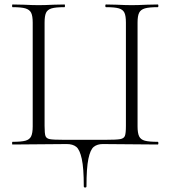

<svg xmlns="http://www.w3.org/2000/svg" viewBox="-20 -645 762 857"><path d="M278 -2 36 0Q34 0 34 -6Q34 -12 36 -12Q75 -12 93.5 -17Q112 -22 119 -36.5Q126 -51 126 -81V-544Q126 -574 119 -588Q112 -602 93.5 -607.5Q75 -613 36 -613Q34 -613 34 -619Q34 -625 36 -625L86 -624Q126 -622 152 -622Q180 -622 220 -624L268 -625Q270 -625 270 -619Q270 -613 268 -613Q228 -613 210 -607.5Q192 -602 185.5 -588Q179 -574 179 -544V-83Q179 -49 183 -38Q187 -27 202 -24Q217 -21 264 -21H451Q500 -21 516.5 -24Q533 -27 537.5 -38.5Q542 -50 542 -83V-544Q542 -574 535.5 -588Q529 -602 511 -607.5Q493 -613 453 -613Q450 -613 450 -619Q450 -625 453 -625L500 -624Q542 -622 568 -622Q594 -622 636 -624L684 -625Q687 -625 687 -619Q687 -613 684 -613Q645 -613 626.5 -607.5Q608 -602 601 -588Q594 -574 594 -544V-81Q594 -51 601 -36.5Q608 -22 626.5 -17Q645 -12 684 -12Q687 -12 687 -6Q687 0 684 0L439 -2Q414 -2 398.5 10.5Q383 23 374.5 64Q366 105 366 187Q366 192 360 192Q354 192 354 187Q354 105 345 64Q336 23 320.5 10.5Q305 -2 278 -2Z"/></svg>

Font: Cormorant SC Light
Style: Regular
Weight: 300
Designer: Christian Thalmann (Catharsis Fonts)
Foundry: Catharsis Fonts
Version: Version 4.000